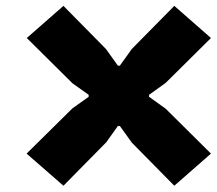

<svg xmlns="http://www.w3.org/2000/svg" viewBox="-20 -735 721 638"><path d="M530.6 -373.7 681 -224.6 559.2 -117.8 418 -261.1 378.3 -316.4H371.7L333.3 -262.4L190.8 -117.8L68.4 -224.6L220.7 -375L274.7 -413.4V-419.9L220.7 -458.3L69 -608.7L190.8 -715.5L332 -572.3L371.7 -516.9H378.3L418 -572.3L559.2 -715.5L681 -608.7L530.6 -459.6L475.3 -419.9V-413.4Z"/></svg>

Font: Monoid
Style: Bold
Weight: 700
Width: 4
Designer: Andreas Larsen (@larsenwork)
Version: Version 0.61